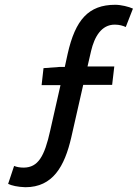

<svg xmlns="http://www.w3.org/2000/svg" viewBox="-20 -686 576 803"><path d="M462 -666C350 -666 295 -603 263 -461L251 -406H229L162 -401L154 -330H233L190 -140C166 -31 139 14 80 15C65 15 51 13 39 8L14 83C28 90 54 96 86 97C201 97 250 10 278 -111L328 -331H449L458 -408H346L361 -473C375 -532 404 -583 460 -583C480 -583 495 -578 506 -573L536 -650C519 -658 486 -666 462 -666ZM229 -406Z"/></svg>

Font: Falling Sky
Style: LightObl
Weight: 400
Designer: Paul D. Hunt
Foundry: Adobe Systems Incorporated
Version: Version 1.02